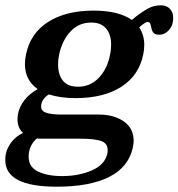

<svg xmlns="http://www.w3.org/2000/svg" viewBox="-41 -547 673 724"><path d="M612 -480Q612 -468 610 -461Q607 -444 592.5 -430Q578 -416 560 -416Q543 -416 537 -424Q531 -432 529 -446Q527 -455 524.5 -459.5Q522 -464 515 -464Q507 -464 484 -444Q503 -414 503 -378Q503 -358 499 -341Q483 -262 416 -219.5Q349 -177 244 -177Q187 -177 143 -191Q114 -172 114 -145Q114 -128 134 -121.5Q154 -115 193 -115H331Q389 -115 426 -89Q463 -63 463 -16Q463 -5 460 9Q444 83 371 120Q298 157 173 157Q-21 157 -21 57Q-21 41 -19 33Q-14 10 2.5 -11.5Q19 -33 46 -46Q25 -64 25 -98Q25 -106 27 -118Q32 -144 50.5 -168.5Q69 -193 101 -211Q53 -245 53 -305Q53 -324 57 -341Q73 -421 140 -464Q207 -507 312 -507Q406 -507 456 -472Q489 -499 513.5 -513Q538 -527 565 -527Q587 -527 599.5 -514Q612 -501 612 -480ZM378 -379Q378 -417 359 -439.5Q340 -462 303 -462Q256 -462 224.5 -428Q193 -394 182 -341Q178 -324 178 -304Q178 -265 196.5 -242.5Q215 -220 253 -220Q300 -220 332 -254Q364 -288 374 -341Q378 -358 378 -379ZM116 -24Q103 -24 98 -25Q67 2 67 44Q67 83 103 100Q139 117 193 117Q256 117 305.5 95.5Q355 74 364 31Q365 27 365 19Q365 -7 340 -15.5Q315 -24 262 -24Z"/></svg>

Font: Trirong SemiBold
Style: Italic
Weight: 600
Italic angle: -12°
Designer: Katatrad Team
Foundry: CadsonDemak
Version: Version 1.001